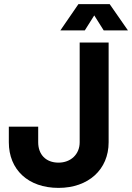

<svg xmlns="http://www.w3.org/2000/svg" viewBox="-20 -907 643 935"><path d="M265 8C410 8 509 -81 509 -214V-700H368V-214C368 -155 324 -115 265 -115C203 -115 166 -155 166 -214V-290H23V-214C23 -81 117 8 265 8ZM274 -759H393L439 -832L485 -759H603L514 -887H362Z"/></svg>

Font: Vanilla Cream Black
Style: Regular
Weight: 900
Designer: Jeremy Tribby, Jinavaṁso
Foundry: Tribby Type
Version: Version 1.422;Glyphs 3.1.2 (3151)